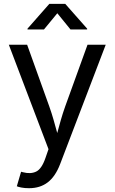

<svg xmlns="http://www.w3.org/2000/svg" viewBox="-20 -781 602 1009"><path d="M68.4 197.8 90.8 121.6 100.1 124Q140.6 134.8 169.9 120.8Q199.2 106.9 219.2 48.3L234.9 2.9L26.4 -545.9H122.6L238.8 -222.2Q251.5 -186.5 261.5 -151.4Q271.5 -116.2 280.8 -82Q290 -116.2 300 -151.4Q310.1 -186.5 322.8 -222.2L439.9 -545.9H535.6L295.9 81.5Q271 146.5 231 177.2Q190.9 208 132.8 208Q109.4 208 92.3 204.6Q75.2 201.2 68.4 197.8ZM210.9 -626H124.5V-630.4L239.3 -760.7H322.8L438 -630.4V-626H350.6L281.2 -711.4Z"/></svg>

Font: Inter
Style: Regular
Weight: 400
Designer: Rasmus Andersson
Foundry: rsms
Version: Version 4.001;git-9221beed3